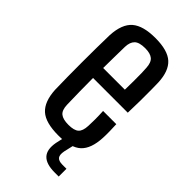

<svg xmlns="http://www.w3.org/2000/svg" viewBox="-234 -665 858 858"><g transform="rotate(45 194.5 -236.0)"><path d="M200.5 7.5Q119.5 7.5 84.8 -24Q50 -55.5 46 -126Q45 -161.5 44.5 -205.8Q44 -250 44 -297.2Q44 -344.5 44.5 -390Q45 -435.5 46 -472.5Q50 -545.5 86 -576.5Q122 -607.5 199.5 -607.5Q277.5 -607.5 311.8 -576.2Q346 -545 349 -476Q349.5 -464.5 349.8 -432.8Q350 -401 349.8 -360.8Q349.5 -320.5 348 -284H128.5Q128.5 -243.5 129.2 -202Q130 -160.5 131 -117.5Q132 -84 148 -71Q164 -58 199 -58Q234 -58 248.8 -71Q263.5 -84 265 -117.5Q266 -132.5 266 -158Q266 -183.5 264.5 -211.5H348Q349 -195 349.5 -168.8Q350 -142.5 349 -126Q345.5 -54.5 312 -23.5Q278.5 7.5 200.5 7.5ZM129 -347.5H266Q266.5 -375 266.8 -403Q267 -431 266.5 -452.8Q266 -474.5 265 -483.5Q263.5 -516.5 247.8 -529.8Q232 -543 199.5 -543Q162 -543 147 -528.2Q132 -513.5 131 -483.5Q130.5 -450 129.8 -415.8Q129 -381.5 129 -347.5ZM331.5 136H306Q252 136 229.8 112.2Q207.5 88.5 216.5 39L229 -17.5H282.5L269.5 39Q264.5 64.5 273.2 75.8Q282 87 306.5 87H331.5Z"/></g></svg>

Font: Big Shoulders
Style: Regular
Weight: 400
Designer: Patric King
Foundry: XO Type Co
Version: Version 2.002